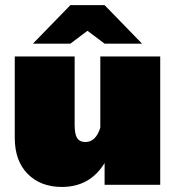

<svg xmlns="http://www.w3.org/2000/svg" viewBox="-20 -720 686 748"><path d="M320.8 -700H387.5L533.3 -550H387.5L320.8 -600L254.2 -550H108.3L254.2 -700ZM604.2 -500V0H387.5V-85Q330.8 8.3 220.8 8.3Q138.3 8.3 87.9 -42.5Q37.5 -93.3 37.5 -183.3V-500H270.8V-233.3Q270.8 -196.7 280.8 -181.7Q290.8 -166.7 312.5 -166.7Q353.3 -166.7 370.8 -222.5V-500Z"/></svg>

Font: BoonTook
Style: Regular
Weight: 400
Designer: Sungsit Sawaiwan
Foundry: FontUni
Version: Version 3.0